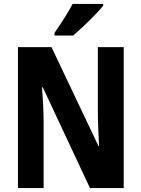

<svg xmlns="http://www.w3.org/2000/svg" viewBox="-20 -953 717 973"><path d="M503 -924V-933H348C325 -889 290 -835 256 -786V-773H351C399 -814 473 -886 503 -924ZM607 0V-714H476V-380C476 -335 479 -272 482 -213H479L241 -714H71V0H201V-337C201 -384 198 -447 193 -510H197L436 0Z"/></svg>

Font: Noto Sans Lao UI Cond
Style: Bold
Weight: 700
Width: 3
Designer: Monotype Design Team
Foundry: Monotype Imaging Inc.
Version: Version 2.000